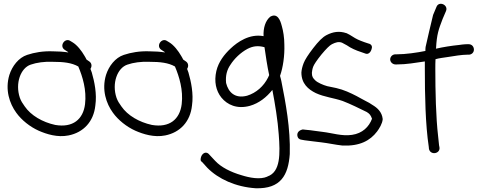

<svg xmlns="http://www.w3.org/2000/svg" viewBox="-20 -741 2570 1025"><path d="M67 -139C95 -100 140 -64 187 -43C228 -25 287 -6 346 -18C426 -34 480 -92 489 -178C498 -240 484 -306 470 -354L463 -373C470 -384 472 -401 458 -412L442 -423C439 -430 435 -436 431 -443C416 -469 392 -501 366 -516L356 -522C328 -542 295 -497 324 -476L336 -468C339 -467 341 -465 345 -461C320 -465 291 -467 262 -467C210 -469 164 -461 125 -448C79 -433 45 -388 30 -341C6 -262 31 -188 67 -139ZM144 -396C175 -407 218 -413 261 -411C319 -411 363 -406 398 -386C421 -332 443 -260 434 -185C424 -104 369 -58 275 -74C206 -89 145 -125 112 -173C101 -188 92 -202 86 -219C60 -296 90 -378 144 -396Z M583 -139C611 -100 656 -64 703 -43C744 -25 803 -6 862 -18C942 -34 996 -92 1005 -178C1014 -240 1000 -306 986 -354L979 -373C986 -384 988 -401 974 -412L958 -423C955 -430 951 -436 947 -443C932 -469 908 -501 882 -516L872 -522C844 -542 811 -497 840 -476L852 -468C855 -467 857 -465 861 -461C836 -465 807 -467 778 -467C726 -469 680 -461 641 -448C595 -433 561 -388 546 -341C522 -262 547 -188 583 -139ZM660 -396C691 -407 734 -413 777 -411C835 -411 879 -406 914 -386C937 -332 959 -260 950 -185C940 -104 885 -58 791 -74C722 -89 661 -125 628 -173C617 -188 608 -202 602 -219C576 -296 606 -378 660 -396Z M1059 124 1087 155C1145 214 1238 257 1345 264C1479 268 1519 194 1527 81C1531 -54 1505 -193 1482 -308L1479 -321C1478 -326 1476 -330 1475 -336C1491 -381 1500 -444 1498 -503C1498 -539 1492 -576 1485 -600C1481 -614 1470 -666 1435 -657C1431 -656 1427 -654 1423 -652C1397 -631 1385 -592 1387 -548C1312 -562 1248 -517 1211 -482C1178 -451 1147 -412 1135 -362C1122 -306 1133 -256 1162 -220C1193 -182 1245 -157 1314 -176C1363 -190 1403 -222 1434 -261C1448 -189 1463 -97 1468 -24C1476 81 1478 177 1408 201H1407V202C1368 219 1312 208 1268 194C1213 178 1160 152 1128 117L1099 86C1094 80 1088 74 1079 74C1065 74 1051 90 1051 112C1051 117 1054 121 1059 124ZM1187 -298C1183 -338 1192 -369 1210 -395C1231 -428 1264 -460 1301 -480C1332 -496 1359 -498 1392 -489C1398 -446 1407 -386 1417 -340L1411 -327C1388 -281 1348 -245 1299 -230C1234 -213 1199 -249 1187 -298Z M2023 -106C2019 -143 1995 -165 1968 -181C1958 -188 1945 -196 1930 -203C1916 -210 1901 -219 1884 -228C1851 -245 1815 -262 1775 -271L1727 -281C1705 -287 1675 -300 1663 -312C1651 -324 1645 -331 1645 -352C1646 -361 1647 -372 1652 -385C1656 -396 1671 -419 1696 -450C1721 -480 1740 -499 1752 -505C1772 -515 1788 -520 1806 -513L1832 -499C1853 -484 1880 -472 1908 -463L1928 -456C1946 -447 1960 -463 1964 -480C1968 -490 1966 -505 1946 -509L1925 -516C1912 -521 1900 -525 1890 -530C1870 -539 1854 -553 1830 -564H1829C1791 -577 1757 -571 1724 -554C1702 -543 1679 -519 1652 -484C1625 -449 1608 -422 1601 -404C1594 -386 1590 -369 1589 -354C1589 -295 1625 -264 1666 -244C1711 -223 1763 -218 1809 -202C1851 -186 1899 -162 1938 -143C1954 -133 1959 -126 1966 -107C1950 -64 1915 -29 1859 -21C1805 -13 1754 -31 1702 -37C1672 -40 1643 -46 1614 -48L1596 -50C1595 -50 1582 -46 1578 -42C1564 -32 1565 -14 1573 -3C1577 1 1582 4 1590 5L1607 8C1635 11 1665 16 1696 19C1731 23 1771 32 1808 36H1809C1900 40 1956 10 1993 -39C2005 -55 2021 -81 2023 -104Z M2098 -451H2091C2075 -451 2063 -438 2063 -424C2063 -409 2077 -397 2091 -397H2099C2150 -397 2199 -406 2248 -413V-374C2248 -234 2251 -76 2269 43L2270 54C2278 90 2332 80 2326 45L2324 35C2323 30 2322 13 2319 -13C2307 -115 2304 -255 2304 -373C2304 -391 2304 -408 2305 -425C2325 -431 2349 -433 2373 -437C2403 -442 2447 -449 2473 -449H2482C2497 -449 2510 -460 2510 -476C2510 -492 2499 -505 2482 -505H2473C2456 -505 2431 -501 2431 -501C2391 -497 2346 -490 2307 -481C2307 -483 2308 -483 2308 -485V-486C2312 -557 2321 -583 2343 -640L2361 -682C2375 -715 2323 -738 2310 -704L2292 -661C2289 -653 2252 -490 2252 -490C2251 -483 2251 -476 2251 -469C2207 -460 2145 -451 2098 -451Z"/></svg>

Font: Stray Cat
Style: Bd
Weight: 700
Version: Version 1.0